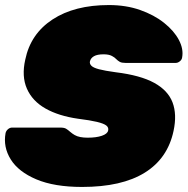

<svg xmlns="http://www.w3.org/2000/svg" viewBox="-24 -730 743 760"><path d="M301 10Q191 10 120 -20Q49 -50 18.5 -99Q-12 -148 -2 -203Q0 -212 7.5 -218.5Q15 -225 24 -225H214Q230 -225 237.5 -220.5Q245 -216 254 -208Q262 -201 271.5 -195.5Q281 -190 294 -187.5Q307 -185 323 -185Q357 -185 379 -192.5Q401 -200 404 -213Q407 -225 397 -233Q387 -241 360 -247.5Q333 -254 285 -260Q208 -271 156 -300.5Q104 -330 82.5 -379Q61 -428 76 -494Q97 -596 184 -653Q271 -710 407 -710Q475 -710 530.5 -690.5Q586 -671 625.5 -639.5Q665 -608 684 -572Q703 -536 697 -503Q696 -494 688 -487.5Q680 -481 672 -481H472Q458 -481 450.5 -485Q443 -489 435 -497Q431 -502 419 -508.5Q407 -515 386 -515Q361 -515 348 -507.5Q335 -500 332 -487Q330 -478 337.5 -470Q345 -462 367.5 -456Q390 -450 434 -444Q532 -432 586.5 -402Q641 -372 659 -324.5Q677 -277 663 -212Q640 -103 549 -46.5Q458 10 301 10Z"/></svg>

Font: Rubik Black
Style: Italic
Weight: 900
Italic angle: -12°
Designer: Hubert and Fischer
Foundry: Hubert and Fischer
Version: Version 2.300;gftools[0.9.30]